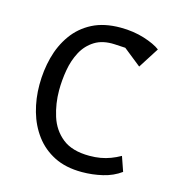

<svg xmlns="http://www.w3.org/2000/svg" viewBox="-80 -548 565 620"><g transform="rotate(15 202.5 -237.5)"><path d="M248 4Q194 4 155.5 -15.5Q117 -35 92 -68.5Q67 -102 55 -144.5Q43 -187 43 -233Q43 -281 54.5 -325Q66 -369 91 -404Q116 -439 155 -459Q194 -479 249 -479Q271 -479 291 -476Q311 -473 328.5 -467.5Q346 -462 360 -455.5Q374 -449 383 -442L339 -373L280 -420L244 -422Q204 -424 177.5 -407.5Q151 -391 136 -363Q121 -335 115 -300.5Q109 -266 109 -232Q109 -188 122 -146.5Q135 -105 167.5 -79Q200 -53 258 -53Q278 -53 295 -56Q312 -59 328 -65Q344 -71 360 -80L377 -31Q351 -12 317 -4Q283 4 248 4Z"/></g></svg>

Font: Kreon Light
Style: Regular
Weight: 300
Designer: Julia Petretta
Foundry: Julia Petretta and Eli Heuer
Version: Version 2.002